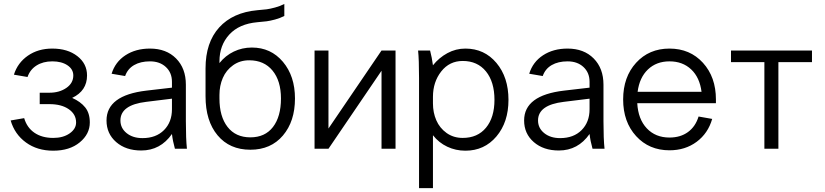

<svg xmlns="http://www.w3.org/2000/svg" viewBox="-20 -757 4196 977"><path d="M231.9 -227.1H182.1V-285.2H231.9Q282.2 -285.2 317.6 -309.6Q353 -334 353 -373Q353 -404.8 323.2 -424.8Q293.5 -444.8 246.1 -444.8Q199.2 -444.8 166 -423.8Q132.8 -402.8 120.1 -365.2L50.8 -377Q69.8 -437.5 121.8 -473.6Q173.8 -509.8 246.1 -509.8Q324.2 -509.8 373.5 -471.4Q422.9 -433.1 422.9 -373Q422.9 -294.9 347.2 -258.8Q390.1 -239.7 413.6 -210.4Q437 -181.2 437 -133.8Q437 -74.7 385.7 -32.5Q334.5 9.8 251 9.8Q169.4 9.8 112.1 -32Q54.7 -73.7 34.2 -144L103 -155.8Q117.2 -107.4 155.5 -81.3Q193.8 -55.2 251 -55.2Q301.3 -55.2 334.2 -78.1Q367.2 -101.1 367.2 -133.8Q367.2 -175.3 330.1 -201.2Q293 -227.1 231.9 -227.1Z M931.2 0H870.1Q858.9 -40 855 -75.2Q796.4 8.8 698.7 8.8Q620.6 8.8 571.3 -33.9Q522 -76.7 522 -144Q522 -272 725.1 -295.9L855 -311V-340.8Q855 -387.2 824 -416Q793 -444.8 743.2 -444.8Q695.3 -444.8 662.4 -425.8Q629.4 -406.7 616.7 -370.1L547.9 -381.8Q566.4 -441.9 618.4 -475.8Q670.4 -509.8 743.2 -509.8Q826.2 -509.8 876 -459.5Q925.8 -409.2 925.8 -326.2V-140.1Q925.8 -49.8 931.2 0ZM705.1 -54.2Q773.9 -54.2 814.5 -95Q855 -135.7 855 -201.2V-254.9L724.1 -238.8Q592.8 -223.1 592.8 -144Q592.8 -105 624.3 -79.6Q655.8 -54.2 705.1 -54.2Z M1096.7 -273.9V-255.9Q1096.7 -164.1 1137.9 -111.1Q1179.2 -58.1 1253.9 -58.1Q1328.6 -58.1 1369.1 -110.8Q1409.7 -163.6 1409.7 -255.9Q1409.7 -345.7 1366.7 -397.9Q1323.7 -450.2 1248 -450.2Q1201.2 -450.2 1166 -425Q1130.9 -399.9 1113.8 -360.4Q1096.7 -320.8 1096.7 -273.9ZM1025.9 -267.1V-409.2Q1025.9 -540.5 1095.2 -617.2Q1164.6 -693.8 1290 -705.1Q1320.3 -707.5 1337.2 -709.7Q1354 -711.9 1379.6 -718.8Q1405.3 -725.6 1426.8 -736.8V-675.8Q1405.3 -664.6 1379.6 -657.7Q1354 -650.9 1337.2 -648.7Q1320.3 -646.5 1290 -644Q1196.8 -635.7 1146.7 -581.1Q1096.7 -526.4 1096.7 -444.8V-436Q1127 -474.1 1169.7 -494.6Q1212.4 -515.1 1261.7 -515.1Q1358.4 -515.1 1419.7 -442.4Q1481 -369.6 1481 -255.9Q1481 -139.6 1419.7 -67.4Q1358.4 4.9 1253.9 4.9Q1148.4 4.9 1087.2 -68.4Q1025.9 -141.6 1025.9 -267.1Z M1580.6 -500H1651.4V-103L1921.4 -500H1992.7V0H1921.4V-397L1651.4 0H1580.6Z M2183.1 -68.8V200.2H2112.3V-359.9Q2112.3 -455.1 2107.4 -500H2168.5Q2177.7 -465.3 2183.1 -424.8Q2213.9 -463.4 2256.6 -486.6Q2299.3 -509.8 2348.1 -509.8Q2444.8 -509.8 2506.1 -436.8Q2567.4 -363.8 2567.4 -249Q2567.4 -135.3 2506.1 -62.7Q2444.8 9.8 2348.1 9.8Q2298.8 9.8 2255.9 -10.5Q2212.9 -30.8 2183.1 -68.8ZM2183.1 -264.2V-231Q2183.1 -184.1 2200.2 -144.8Q2217.3 -105.5 2252.4 -80.3Q2287.6 -55.2 2334.5 -55.2Q2410.2 -55.2 2453.1 -107.2Q2496.1 -159.2 2496.1 -249Q2496.1 -340.3 2452.9 -393.6Q2409.7 -446.8 2334.5 -446.8Q2267.1 -446.8 2225.1 -393.3Q2183.1 -339.8 2183.1 -264.2Z M3056.2 0H2995.1Q2983.9 -40 2980 -75.2Q2921.4 8.8 2823.7 8.8Q2745.6 8.8 2696.3 -33.9Q2647 -76.7 2647 -144Q2647 -272 2850.1 -295.9L2980 -311V-340.8Q2980 -387.2 2949 -416Q2918 -444.8 2868.2 -444.8Q2820.3 -444.8 2787.4 -425.8Q2754.4 -406.7 2741.7 -370.1L2672.9 -381.8Q2691.4 -441.9 2743.4 -475.8Q2795.4 -509.8 2868.2 -509.8Q2951.2 -509.8 3001 -459.5Q3050.8 -409.2 3050.8 -326.2V-140.1Q3050.8 -49.8 3056.2 0ZM2830.1 -54.2Q2898.9 -54.2 2939.5 -95Q2980 -135.7 2980 -201.2V-254.9L2849.1 -238.8Q2717.8 -223.1 2717.8 -144Q2717.8 -105 2749.3 -79.6Q2780.8 -54.2 2830.1 -54.2Z M3386.7 -509.8Q3491.2 -509.8 3557.1 -437.3Q3623 -364.7 3623 -251V-231.9H3222.7Q3227.1 -150.9 3271.2 -104Q3315.4 -57.1 3386.7 -57.1Q3442.4 -57.1 3480.7 -85Q3519 -112.8 3534.7 -164.1L3604 -151.9Q3583 -78.6 3524.9 -35.4Q3466.8 7.8 3386.7 7.8Q3282.7 7.8 3216.8 -64.5Q3150.9 -136.7 3150.9 -251Q3150.9 -365.2 3216.8 -437.5Q3282.7 -509.8 3386.7 -509.8ZM3386.7 -444.8Q3320.3 -444.8 3277.1 -403.6Q3233.9 -362.3 3224.6 -290H3549.8Q3540.5 -362.8 3497.1 -403.8Q3453.6 -444.8 3386.7 -444.8Z M3699.7 -440.9V-500H4111.8V-440.9H3940.9V0H3869.6V-440.9Z"/></svg>

Font: LT Superior
Style: Regular
Weight: 400
Designer: Daniel Lyons
Foundry: LyonsType
Version: Version 1.000